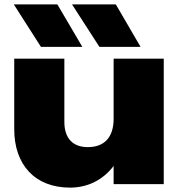

<svg xmlns="http://www.w3.org/2000/svg" viewBox="-20 -841 832 877"><path d="M728 0V-573H499V-299C499 -215 458 -169 381 -169C312 -169 274 -210 274 -284V-573H45V-251C45 -89 139 16 300 16C378 16 449 -17 499 -83V0ZM242 -821H43L167 -627H356ZM509 -821H309L434 -627H622Z"/></svg>

Font: Bounded ExtBd
Style: Regular
Weight: 800
Designer: Vlad Churkin
Version: Version 3.0